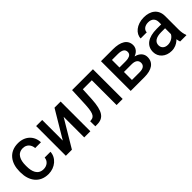

<svg xmlns="http://www.w3.org/2000/svg" viewBox="186 -1470 2413 2413"><g transform="rotate(-45 1392.0 -264.0)"><path d="M277.8 -77.6C176.8 -77.6 149.4 -164.6 149.4 -254.9V-273.4C149.4 -362.3 177.7 -450.7 277.8 -450.7C344.2 -450.7 384.8 -402.8 388.7 -341.3H491.7C487.8 -457 403.8 -538.1 278.3 -538.1C118.2 -538.1 41.5 -419.4 41.5 -273.4V-254.9C41.5 -108.9 118.7 9.8 278.3 9.8C394 9.8 487.8 -71.3 491.7 -172.4H388.7C384.8 -115.7 337.9 -77.6 277.8 -77.6Z M700.7 -162.1V-528.3H592.8V0H700.7L919.4 -366.2V0H1028.3V-528.3H919.4Z M1231.9 -528.3 1222.2 -302.2C1216.3 -154.3 1197.8 -96.7 1134.8 -92.8L1115.7 -90.8L1116.7 0H1149.9C1266.1 0 1314.5 -73.7 1326.2 -269.5L1335 -440.4H1494.6V0H1602.5V-528.3Z M1990.2 0C2119.6 0 2197.3 -50.8 2197.3 -150.4C2197.3 -199.7 2169.9 -240.7 2115.2 -263.2C2106.4 -266.6 2096.7 -269.5 2086.4 -272C2105.5 -279.3 2122.1 -288.1 2135.3 -299.3C2161.1 -321.3 2175.3 -351.1 2175.3 -382.8C2175.3 -481.9 2091.8 -528.3 1956.1 -528.3H1745.6V0ZM1990.2 -228.5C2057.1 -228.5 2088.4 -200.7 2088.4 -156.7C2088.4 -111.8 2056.2 -86.4 1990.2 -86.4H1854V-228.5ZM1854 -308.1V-441.9H1956.1C2028.8 -441.9 2066.4 -420.4 2066.4 -373.5C2066.4 -340.8 2046.4 -319.8 2005.9 -312C1992.7 -309.6 1977.1 -308.1 1959 -308.1Z M2612.3 -45.9C2615.7 -28.3 2619.1 -12.2 2624.5 0H2735.8V-7.8C2724.1 -36.1 2716.8 -76.2 2716.8 -119.6V-358.9C2716.8 -478.5 2631.8 -538.1 2515.1 -538.1C2384.3 -538.1 2300.3 -459.5 2300.3 -377.9H2408.7C2408.7 -420.9 2448.2 -455.1 2508.8 -455.1C2574.7 -455.1 2607.9 -418 2607.9 -359.9V-320.8H2528.3C2377.4 -320.8 2289.1 -259.8 2289.1 -147.5C2289.1 -58.1 2361.8 9.8 2467.3 9.8C2522.5 9.8 2564.9 -11.7 2596.7 -39.1C2602.1 -43.5 2606.9 -48.3 2611.3 -53.2C2611.8 -50.8 2611.8 -48.3 2612.3 -45.9ZM2605.5 -143.6C2587.4 -110.4 2543 -78.6 2486.8 -78.6C2428.7 -78.6 2397.5 -113.3 2397.5 -158.7C2397.5 -217.8 2447.3 -251.5 2539.1 -251.5H2607.9V-147.9C2607.4 -146.5 2606.4 -145 2605.5 -143.6Z"/></g></svg>

Font: Bert Sans Medium
Style: Regular
Weight: 500
Designer: Christian Robertson (Google), Cristiano Sobral
Foundry: Google, Cristiano Sobral
Version: Version 3.101